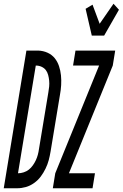

<svg xmlns="http://www.w3.org/2000/svg" viewBox="-63 -1005 655 1025"><path d="M-43 0 78 -735H141Q168 -734 191 -723.5Q214 -713 229 -694.5Q244 -676 252 -652Q260 -628 262.5 -602.5Q265 -577 263.5 -551Q262 -525 257 -498L207 -196Q203 -172 197 -149.5Q191 -127 180 -104.5Q169 -82 154.5 -62.5Q140 -43 119 -28Q98 -13 75 -6.5Q52 0 29 0ZM33 -80Q48 -80 63.5 -85Q79 -90 91 -99.5Q103 -109 112.5 -122.5Q122 -136 128.5 -150Q135 -164 139 -179Q143 -194 145 -209L195 -511Q198 -527 199.5 -543Q201 -559 199.5 -574.5Q198 -590 194 -605Q190 -620 181.5 -631Q173 -642 159 -648.5Q145 -655 129 -655H128ZM427 -815 394 -958 431 -980 469 -878 543 -985 572 -953 493 -815ZM219 0 232 -80 466 -655H327L340 -735H552L539 -655L305 -80H444L431 0Z"/></svg>

Font: Iosevka Medium
Style: Italic
Weight: 500
Italic angle: -9°
Monospace: yes
Designer: Belleve Invis
Foundry: Belleve Invis
Version: Version 32.5.0; ttfautohint (v1.8.4)